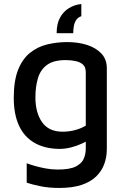

<svg xmlns="http://www.w3.org/2000/svg" viewBox="-20 -721 619 949"><path d="M273 15Q200 14 149.5 -15.5Q99 -45 73.5 -101Q48 -157 48 -237Q48 -322 69.5 -376Q91 -430 128.5 -460Q166 -490 213.5 -501.5Q261 -513 312 -513Q366 -513 410 -499Q454 -485 481 -456.5Q508 -428 508 -383V15Q508 55 495.5 89.5Q483 124 455.5 151Q428 178 383 193Q338 208 273 208Q221 208 180 199.5Q139 191 112 182V86Q128 92 152 99Q176 106 205.5 111.5Q235 117 266 117Q325 117 354.5 102Q384 87 394 63.5Q404 40 404 13V-63L432 -40Q414 -25 387.5 -12.5Q361 0 331.5 7.5Q302 15 273 15ZM290 -70Q319 -70 349 -77.5Q379 -85 404 -100V-363Q404 -389 390.5 -401.5Q377 -414 354 -419Q331 -424 305 -424Q244 -424 211.5 -399.5Q179 -375 167 -333Q155 -291 155 -240Q155 -164 188 -117Q221 -70 290 -70ZM382 -701V-641Q365 -635 356.5 -622Q348 -609 345 -592Q342 -575 342 -557H260Q260 -603 276.5 -633.5Q293 -664 321 -681Q349 -698 382 -701Z"/></svg>

Font: Maven Pro Medium
Style: Regular
Weight: 500
Designer: Joe Prince
Foundry: Joe Prince
Version: Version 2.103